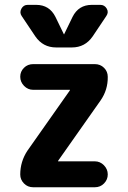

<svg xmlns="http://www.w3.org/2000/svg" viewBox="-20 -790 540 810"><path d="M128.9 -636.7 71.3 -722.7Q61.5 -737.3 70.3 -753.4Q79.1 -769.5 96.7 -769.5H132.8Q188.5 -769.5 213.9 -718.8L249 -646.5Q249 -645.5 250 -645Q251 -644.5 251 -646.5L286.1 -718.8Q311.5 -769.5 367.2 -769.5H403.3Q420.9 -769.5 430.2 -753.9Q439.5 -738.3 428.7 -722.7L371.1 -636.7Q338.9 -589.8 283.2 -589.8H216.8Q161.1 -589.8 128.9 -636.7ZM404.3 -366.2 225.6 -112.3V-111.3L224.6 -110.4Q224.6 -109.4 225.6 -109.4H379.9Q402.3 -109.4 418.5 -92.8Q434.6 -76.2 434.6 -54.2Q434.6 -32.2 418.9 -16.1Q403.3 0 379.9 0H120.1Q96.7 0 81.1 -16.1Q65.4 -32.2 65.4 -53.7Q65.4 -108.4 95.7 -154.3L274.4 -408.2V-409.2L275.4 -410.2Q275.4 -411.1 274.4 -411.1H120.1Q97.7 -411.1 81.5 -427.7Q65.4 -444.3 65.4 -466.3Q65.4 -488.3 81.1 -503.9Q96.7 -519.5 120.1 -519.5H379.9Q403.3 -519.5 418.9 -503.9Q434.6 -488.3 434.6 -465.8Q435.5 -411.1 404.3 -366.2Z"/></svg>

Font: Rounded Mgen+ 1m bold
Style: Bold
Weight: 700
Designer: [Source Han Sans]
Ryoko NISHIZUKA  (kana & ideographs); Paul D. Hunt (Latin, Greek & Cyrillic); Wenlong ZHANG  (bopomofo
Version: Version 1.059.20150602